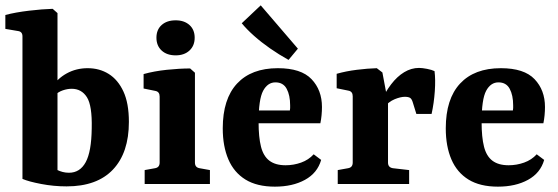

<svg xmlns="http://www.w3.org/2000/svg" viewBox="-29 -688 2088 718"><path d="M55 -552Q55 -570 38 -572L-9 -580V-632Q29 -642 79.5 -648Q130 -654 168 -655L186 -639V-52Q194 -48 205 -45Q216 -42 229 -42Q270 -42 291.5 -81.5Q313 -121 314 -208Q316 -293 296 -324.5Q276 -356 239 -356Q223 -356 205.5 -350Q188 -344 174 -330L163 -359Q185 -394 220.5 -413.5Q256 -433 299 -433Q343 -433 377.5 -411.5Q412 -390 432.5 -346Q453 -302 453 -232Q453 -117 393.5 -54Q334 9 220 9Q172 9 125 0Q78 -9 55 -19Z M700 -80Q700 -62 717 -59L756 -52V0H512V-52L551 -59Q568 -62 568 -80V-327Q568 -345 552 -348L508 -357V-411Q547 -422 595 -427Q643 -432 682 -432L700 -416ZM699 -547Q699 -517 679.5 -499Q660 -481 628 -481Q595 -481 575.5 -499Q556 -517 556 -547Q556 -577 575.5 -594.5Q595 -612 628 -612Q660 -612 679.5 -594.5Q699 -577 699 -547Z M804 -208Q804 -318 857.5 -375.5Q911 -433 1010 -433Q1097 -433 1136 -392Q1175 -351 1175 -288Q1175 -273 1173.5 -257Q1172 -241 1169 -227H894V-275H1055Q1056 -280 1056 -284Q1056 -288 1056 -294Q1056 -332 1043 -356Q1030 -380 1001 -380Q972 -380 955 -348.5Q938 -317 938 -231Q938 -175 947 -139.5Q956 -104 978.5 -87Q1001 -70 1039 -70Q1069 -70 1097 -80Q1125 -90 1144 -111L1172 -90Q1158 -41 1111.5 -15.5Q1065 10 999 10Q932 10 889 -16.5Q846 -43 825 -92Q804 -141 804 -208ZM1085 -506 1050 -464Q1014 -484 981 -507Q948 -530 921 -554Q894 -578 875 -601L946 -668Z M1393 -303Q1411 -343 1433.5 -372.5Q1456 -402 1482.5 -418Q1509 -434 1538 -434Q1550 -434 1568 -430.5Q1586 -427 1596 -422Q1600 -391 1597 -347Q1594 -303 1585 -262H1528L1515 -304Q1511 -318 1504.5 -322Q1498 -326 1485 -326Q1469 -326 1447 -317Q1425 -308 1405 -285ZM1422 -305V-80Q1422 -62 1440 -59L1501 -52V0H1234V-52L1273 -59Q1290 -62 1290 -80V-328Q1290 -346 1274 -349L1230 -358V-412Q1265 -422 1305.5 -427Q1346 -432 1380 -433L1401 -417Z M1638 -208Q1638 -318 1691.5 -375.5Q1745 -433 1844 -433Q1931 -433 1970 -392Q2009 -351 2009 -288Q2009 -273 2007.5 -257Q2006 -241 2003 -227H1728V-275H1889Q1890 -280 1890 -284Q1890 -288 1890 -294Q1890 -332 1877 -356Q1864 -380 1835 -380Q1806 -380 1789 -348.5Q1772 -317 1772 -231Q1772 -175 1781 -139.5Q1790 -104 1812.5 -87Q1835 -70 1873 -70Q1903 -70 1931 -80Q1959 -90 1978 -111L2006 -90Q1992 -41 1945.5 -15.5Q1899 10 1833 10Q1766 10 1723 -16.5Q1680 -43 1659 -92Q1638 -141 1638 -208Z"/></svg>

Font: Yrsa
Style: Bold
Weight: 700
Version: Version 2.004